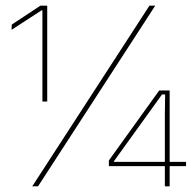

<svg xmlns="http://www.w3.org/2000/svg" viewBox="-20 -659 689 679"><path d="M147 -300H130V-622.5H127L21 -553.5L21.5 -572L123 -639H147ZM114.5 0H94L508.5 -639H529ZM580 0H563V-254L564 -325H553L383 -89V-78L375 -86.5H638V-71.5H365V-91.5L543 -339H580Z"/></svg>

Font: Anek Devanagari Thin
Style: Regular
Weight: 250
Designer: Kailash Malviya (Devanagari) & Yesha Goshar (Latin)
Foundry: Ek Type
Version: Version 1.003